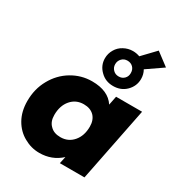

<svg xmlns="http://www.w3.org/2000/svg" viewBox="-216 -1068 1126 1215"><g transform="rotate(30 347.5 -460.5)"><path d="M498 -542H688L580 0H400L411 -51C368 -11 315 9 254 9C214 9 177 -1 142 -21C107 -40 78 -69 57 -106C36 -143 25 -187 25 -238C25 -297 38 -350 65 -398C91 -445 127 -483 172 -510C217 -537 266 -551 319 -551C398 -551 453 -526 485 -477ZM320 -144C358 -144 389 -158 413 -186C437 -214 449 -250 449 -295C449 -327 440 -352 422 -371C403 -390 378 -399 346 -399C308 -399 277 -385 253 -357C229 -329 217 -292 217 -247C217 -215 226 -190 245 -172C263 -153 288 -144 320 -144ZM679 -860 563 -780C574 -761 579 -740 579 -718C579 -683 566 -653 541 -628C516 -603 484 -591 447 -591C410 -591 379 -603 354 -628C328 -653 315 -683 315 -718C315 -741 321 -763 333 -783C344 -802 360 -818 381 -829C401 -840 423 -846 447 -846C464 -846 481 -843 497 -837L586 -930ZM447 -661C464 -661 477 -666 488 -677C499 -688 504 -701 504 -718C504 -735 499 -749 488 -760C477 -771 463 -776 447 -776C431 -776 418 -771 407 -760C396 -749 390 -735 390 -718C390 -701 396 -688 407 -677C418 -666 431 -661 447 -661Z"/></g></svg>

Font: My Font
Style: Italic
Weight: 500
Designer: Julieta Ulanovsky
Foundry: Julieta Ulanovsky
Version: ""